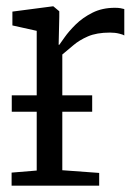

<svg xmlns="http://www.w3.org/2000/svg" viewBox="-20 -584 436 604"><path d="M16.5 0V-41L95.5 -47.5V-487L19 -504V-547.5L145 -564H148L166.5 -548.5V-531.5L164.5 -443H166.5Q170.5 -448.5 183.5 -467Q196.5 -485.5 218.2 -507Q240 -528.5 270.8 -544Q301.5 -559.5 341.5 -559.5Q352 -559.5 359.2 -558.2Q366.5 -557 371 -555.5V-472.5Q368 -475 355 -478.2Q342 -481.5 326 -481.5Q284 -481.5 256.5 -469.5Q229 -457.5 210.2 -441.2Q191.5 -425 176 -412.5V-48.5L292 -40V0ZM270 -284V-232.5H17V-284Z"/></svg>

Font: Merriweather 24pt SemiCondensed Light
Style: Regular
Weight: 300
Width: 4
Designer: Eben Sorkin
Foundry: Eben Sorkin
Version: Version 2.100